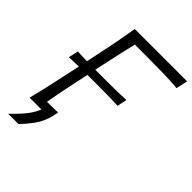

<svg xmlns="http://www.w3.org/2000/svg" viewBox="-243 -836 1114 1114"><g transform="rotate(45 314.0 -279.5)"><path d="M26.5 154Q69.5 114 100.2 76.2Q131 38.5 145.5 0H48.5Q64 -60 76.5 -115.2Q89 -170.5 103 -236.5L123 -329.5Q104 -329 84.2 -328.5Q64.5 -328 44 -327L57 -387.5Q77 -386.5 96.2 -385.8Q115.5 -385 134.5 -384.5L153 -473Q167.5 -540.5 178 -596.8Q188.5 -653 198.5 -713H628L612.5 -642Q560.5 -646.5 500.8 -648Q441 -649.5 359.5 -649.5H263Q252 -605 242 -560.8Q232 -516.5 221 -465L203.5 -384Q217 -384 231.5 -384H279.5Q318.5 -384 362.8 -384.5Q407 -385 455.5 -387.5L443 -327Q395.5 -329.5 351.2 -330Q307 -330.5 268.5 -330.5H220Q205 -330.5 192.5 -330.5L172.5 -236.5Q151 -136 137 -54.5Q159.5 -54.5 182 -54.8Q204.5 -55 226.5 -56Q225 -49 223.2 -40Q221.5 -31 220 -24Q208 31 176.8 75.2Q145.5 119.5 110.5 154Z"/></g></svg>

Font: Commissioner Flair Light
Style: Italic
Weight: 300
Italic angle: -12°
Designer: Kostas Bartsokas
Foundry: Kostas Bartsokas
Version: Version 1.000; ttfautohint (v1.8.3)